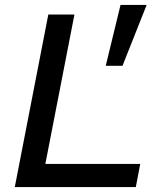

<svg xmlns="http://www.w3.org/2000/svg" viewBox="-20 -759 645 779"><path d="M40 0 176 -700H282L164 -94H549L531 0ZM409 -492 469 -739H575L477 -492Z"/></svg>

Font: REM
Style: Italic
Weight: 400
Italic angle: -11°
Designer: Octavio Pardo
Foundry: Ashler Design
Version: Version 1.005;gftools[0.9.28]